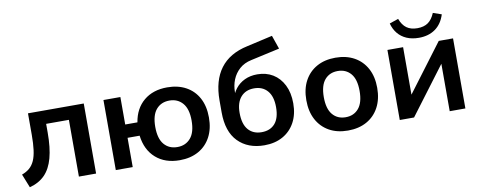

<svg xmlns="http://www.w3.org/2000/svg" viewBox="-64 -1047 3400 1363"><g transform="rotate(-10 1635.5 -366.0)"><path d="M58 14 19 -84Q52 -96 74.5 -115.5Q97 -135 110.5 -165.5Q124 -196 130 -241.5Q136 -287 136 -350V-505H538V0H414V-409H250V-346Q250 -237 230 -163.5Q210 -90 168 -47Q126 -4 58 14Z M1140 10Q1035 10 968.5 -48.5Q902 -107 889 -211H802V0H680V-505H802V-307H890Q906 -405 972 -460Q1038 -515 1140 -515Q1218 -515 1275.5 -483.5Q1333 -452 1364.5 -393.5Q1396 -335 1396 -253Q1396 -172 1364.5 -113Q1333 -54 1275.5 -22Q1218 10 1140 10ZM1140 -85Q1199 -85 1235 -126.5Q1271 -168 1271 -253Q1271 -337 1235 -378.5Q1199 -420 1140 -420Q1080 -420 1044.5 -378.5Q1009 -337 1009 -253Q1009 -168 1044.5 -126.5Q1080 -85 1140 -85Z M1751 10Q1632 10 1561.5 -62Q1491 -134 1491 -273V-359Q1491 -502 1556 -589Q1621 -676 1752 -704L1937 -746L1971 -648L1763 -602Q1711 -591 1677 -560.5Q1643 -530 1626 -488Q1609 -446 1609 -398V-345H1592Q1603 -390 1629 -423.5Q1655 -457 1695 -476Q1735 -495 1786 -495Q1850 -495 1898.5 -465.5Q1947 -436 1975 -380.5Q2003 -325 2003 -248Q2003 -169 1971.5 -111Q1940 -53 1883.5 -21.5Q1827 10 1751 10ZM1747 -85Q1809 -85 1843.5 -124.5Q1878 -164 1878 -243Q1878 -320 1843 -360.5Q1808 -401 1747 -401Q1686 -401 1651 -361Q1616 -321 1616 -247Q1616 -166 1651 -125.5Q1686 -85 1747 -85Z M2353.1 10Q2275 10 2218 -22Q2161 -54 2129.5 -112.8Q2098 -171.7 2098 -252.8Q2098 -334 2129.5 -392.5Q2161 -451 2218.2 -483Q2275.4 -515 2353.2 -515Q2431 -515 2488.5 -483Q2546 -451 2577.5 -392.4Q2609 -333.7 2609 -252.9Q2609 -172 2577.5 -113Q2546 -54 2488.6 -22Q2431.2 10 2353.1 10ZM2352.9 -86Q2412 -86 2447 -127.5Q2482 -169 2482 -253Q2482 -337 2446.8 -378Q2411.7 -419 2352.8 -419Q2294 -419 2259 -378Q2224 -337 2224 -253Q2224 -169 2258.9 -127.5Q2293.9 -86 2352.9 -86Z M2727 0V-505H2840V-123H2810L3097 -505H3200V0H3087V-383H3118L2830 0ZM2963 -551Q2913 -551 2875 -567.5Q2837 -584 2812 -614.5Q2787 -645 2776 -687L2840 -709Q2857 -663 2887 -641.5Q2917 -620 2964 -620Q3011 -620 3041 -641Q3071 -662 3090 -708L3151 -687Q3130 -620 3081.5 -585.5Q3033 -551 2963 -551Z"/></g></svg>

Font: Mulish ExtraLight
Style: Regular
Weight: 200
Designer: Vernon Adams
Foundry: Vernon Adams
Version: Version 3.603